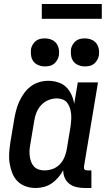

<svg xmlns="http://www.w3.org/2000/svg" viewBox="-20 -932 540 960"><path d="M159 8Q132 8 108 -0.5Q84 -9 67 -26.5Q50 -44 41 -67.5Q32 -91 28 -116.5Q24 -142 26 -168.5Q28 -195 32 -221L52 -341Q56 -363 62 -385Q68 -407 78 -428Q88 -449 102 -468Q116 -487 135 -501Q154 -515 176.5 -521.5Q199 -528 221 -528Q246 -528 270 -520.5Q294 -513 310.5 -497Q327 -481 337 -459Q347 -437 351 -413L369 -520H470L400 -100Q400 -96 400 -92Q400 -88 402.5 -85Q405 -82 409 -81Q413 -80 418 -80H437V8H403Q382 8 362.5 3.5Q343 -1 327.5 -12.5Q312 -24 304 -42Q296 -60 296 -81Q286 -62 271.5 -45Q257 -28 239 -15.5Q221 -3 200 2.5Q179 8 159 8ZM202 -80Q222 -80 241.5 -86.5Q261 -93 276.5 -108Q292 -123 300.5 -142Q309 -161 313 -181L333 -301Q335 -316 336 -332Q337 -348 335.5 -363Q334 -378 329.5 -392Q325 -406 316.5 -417.5Q308 -429 294 -434.5Q280 -440 264 -440Q243 -440 222 -431.5Q201 -423 185.5 -406Q170 -389 162 -368.5Q154 -348 151 -327L131 -207Q128 -192 127.5 -177.5Q127 -163 129 -149Q131 -135 136 -122Q141 -109 150.5 -99Q160 -89 173.5 -84.5Q187 -80 202 -80ZM405 -600Q388 -600 372.5 -606Q357 -612 347.5 -624.5Q338 -637 335.5 -653.5Q333 -670 335 -687Q337 -698 343.5 -709Q350 -720 359.5 -727.5Q369 -735 381 -737.5Q393 -740 404 -740Q421 -740 436.5 -734Q452 -728 461.5 -715.5Q471 -703 474 -686.5Q477 -670 474 -653Q472 -642 465.5 -631Q459 -620 449.5 -612.5Q440 -605 428 -602.5Q416 -600 405 -600ZM205 -600Q188 -600 172.5 -606Q157 -612 147.5 -624.5Q138 -637 135.5 -653.5Q133 -670 135 -687Q137 -698 143.5 -709Q150 -720 159.5 -727.5Q169 -735 181 -737.5Q193 -740 204 -740Q221 -740 236.5 -734Q252 -728 261.5 -715.5Q271 -703 274 -686.5Q277 -670 274 -653Q272 -642 265.5 -631Q259 -620 249.5 -612.5Q240 -605 228 -602.5Q216 -600 205 -600ZM489 -838H189V-912H489Z"/></svg>

Font: Iosevka Semibold
Style: Italic
Weight: 600
Italic angle: -9°
Monospace: yes
Designer: Belleve Invis
Foundry: Belleve Invis
Version: Version 32.5.0; ttfautohint (v1.8.4)